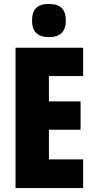

<svg xmlns="http://www.w3.org/2000/svg" viewBox="-20 -957 483 977"><path d="M229 -937C169 -937 143 -909 143 -852C143 -796 172 -768 229 -768C286 -768 315 -796 315 -852C315 -908 289 -937 229 -937ZM403 0V-146H229V-297H390V-441H229V-570H403V-714H59V0Z"/></svg>

Font: Noto Sans Hebrew ExtraCondensed Black
Style: Regular
Weight: 900
Width: 2
Designer: Monotype Design Team
Foundry: Monotype Imaging Inc.
Version: Version 2.004